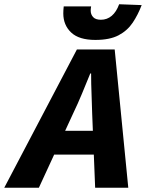

<svg xmlns="http://www.w3.org/2000/svg" viewBox="-84 -884 687 904"><path d="M-64 0 278 -651H456L520 0H364L350 -349Q349 -396 347 -442Q345 -488 345 -538H341Q321 -489 302 -443Q283 -397 260 -349L99 0ZM110 -156 136 -268H436L410 -156ZM365 -696Q288 -696 251 -731Q214 -766 214 -821Q214 -828 214.5 -836.5Q215 -845 216 -854H345Q344 -847 343.5 -843Q343 -839 343 -834Q343 -816 354.5 -803.5Q366 -791 391 -791Q420 -791 442 -809.5Q464 -828 477 -864L583 -860Q566 -815 541 -777.5Q516 -740 474.5 -718Q433 -696 365 -696Z"/></svg>

Font: Source Sans 3 ExtraBold
Style: Italic
Weight: 800
Italic angle: -11°
Version: Version 3.052;hotconv 1.1.0;makeotfexe 2.6.0